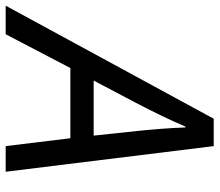

<svg xmlns="http://www.w3.org/2000/svg" viewBox="-124 -686 754 659"><g transform="rotate(90 252.5 -357.0)"><path d="M-57 0 331 -714H425L513 0H425L398 -222H157L41 0ZM200 -302H389L373 -452Q369 -490 365.5 -536Q362 -582 361 -617H358Q342 -579 321 -535.5Q300 -492 277 -448Z"/></g></svg>

Font: Noto IKEA Latin
Style: Italic
Weight: 400
Italic angle: -12°
Designer: Monotype Design Team
Foundry: Monotype Imaging Inc.
Version: Version 1.0